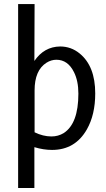

<svg xmlns="http://www.w3.org/2000/svg" viewBox="-20 -728 522 946"><path d="M233.4 -55.7Q192.4 -55.7 150.4 -76.2V-282.2Q150.4 -381.8 209 -418.9Q232.4 -433.6 257.8 -433.6Q314.5 -433.6 344.7 -372.1Q366.2 -329.1 366.2 -266.6Q366.2 -119.1 293.9 -72.3Q266.6 -55.7 233.4 -55.7ZM149.4 198.2V-2.9Q194.3 10.7 236.3 10.7Q350.6 10.7 408.2 -90.8Q449.2 -163.1 449.2 -267.6Q449.2 -402.3 372.1 -464.8Q330.1 -499 276.4 -499Q197.3 -498 149.4 -427.7L150.4 -708H69.3V198.2Z"/></svg>

Font: Yaldevi Colombo Medium
Style: Regular
Weight: 500
Designer: Sol Matas, Denzil Rajitha, Kosala Senevirathne and Pathum Egodawatta
Foundry: Mooniak
Version: Version 1.020 ; ttfautohint (v1.6)